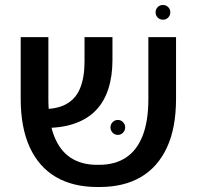

<svg xmlns="http://www.w3.org/2000/svg" viewBox="-20 -746 789 770"><path d="M371 4Q273 4 204.5 -36Q136 -76 99.5 -155Q63 -234 63 -350V-597H174V-350Q174 -261 196.5 -202Q219 -143 262.5 -114Q306 -85 369 -85H377Q441 -85 485 -114Q529 -143 552 -201.5Q575 -260 575 -349V-597H686V-350Q686 -233 649.5 -154.5Q613 -76 545 -36Q477 4 379 4ZM144 -233 137 -309Q203 -306 243 -327Q283 -348 301 -391.5Q319 -435 319 -499V-597H431V-505Q431 -441 414.5 -389.5Q398 -338 363.5 -302.5Q329 -267 274.5 -249Q220 -231 144 -233ZM453 -205Q440 -205 431.5 -214Q423 -223 423 -235Q423 -247 431.5 -256Q440 -265 453 -265Q465 -265 473.5 -256Q482 -247 482 -235Q482 -223 473.5 -214Q465 -205 453 -205ZM634 -667Q621 -667 612.5 -675.5Q604 -684 604 -697Q604 -709 612.5 -717.5Q621 -726 634 -726Q646 -726 654.5 -717.5Q663 -709 663 -697Q663 -684 654.5 -675.5Q646 -667 634 -667Z"/></svg>

Font: Noto Sans Hebrew Thin Medium
Style: Regular
Weight: 500
Version: Version 3.001